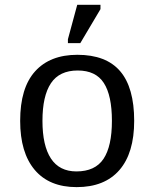

<svg xmlns="http://www.w3.org/2000/svg" viewBox="-20 -765 640 795"><path d="M535.6 -264.6Q535.6 -131.3 474.4 -60.8Q413.1 9.8 297.4 9.8Q184.1 9.8 123.8 -61.5Q63.5 -132.8 63.5 -264.6Q63.5 -400.9 125.2 -469.5Q187 -538.1 300.3 -538.1Q419.4 -538.1 477.5 -470.2Q535.6 -402.3 535.6 -264.6ZM443.4 -264.6Q443.4 -369.6 409.9 -421.4Q376.5 -473.1 301.8 -473.1Q226.1 -473.1 190.9 -420.4Q155.8 -367.7 155.8 -264.6Q155.8 -162.1 190.9 -108.6Q226.1 -55.2 296.4 -55.2Q374 -55.2 408.7 -107.4Q443.4 -159.7 443.4 -264.6ZM261.2 -586.4V-602.5L299.8 -745.1H396V-727.1L312.5 -586.4Z"/></svg>

Font: Cousine
Style: Regular
Weight: 400
Monospace: yes
Designer: Steve Matteson
Foundry: Ascender Corporation
Version: Version 1.20